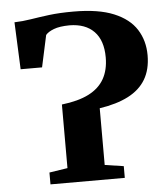

<svg xmlns="http://www.w3.org/2000/svg" viewBox="-53 -800 740 848"><g transform="rotate(-5 317.0 -376.0)"><path d="M136.5 0V-52.5L217.5 -65V-347Q291 -355.5 337.5 -379.2Q384 -403 406.2 -442.5Q428.5 -482 428.5 -537.5Q428.5 -613 390 -652.5Q351.5 -692 281 -692.5Q237 -692 211.5 -682.2Q186 -672.5 175 -659L144.5 -518H49.5L40.5 -727Q76.5 -728 113.5 -734Q150.5 -740 196.2 -745.8Q242 -751.5 304 -751.5Q414.5 -751.5 482.5 -723.2Q550.5 -695 582 -645.2Q613.5 -595.5 613.5 -531Q613.5 -468 587.5 -424.2Q561.5 -380.5 510.2 -354Q459 -327.5 382.5 -316V-64.5L466 -52V0Z"/></g></svg>

Font: Merriweather 48pt ExtraBold
Style: Regular
Weight: 800
Version: Version 2.100